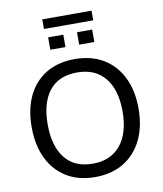

<svg xmlns="http://www.w3.org/2000/svg" viewBox="-103 -1067 983 1159"><g transform="rotate(-10 388.0 -487.5)"><path d="M60 -353Q60 -464 99 -545Q138 -626 211.5 -670Q285 -714 387 -714Q488 -714 561.5 -670Q635 -626 675 -545Q715 -464 715 -354Q715 -243 675 -161.5Q635 -80 561.5 -35.5Q488 9 387 9Q285 9 212 -35.5Q139 -80 99.5 -161.5Q60 -243 60 -353ZM158 -353Q158 -221 216 -147Q274 -73 387 -73Q496 -73 556.5 -146.5Q617 -220 617 -353Q617 -486 557 -559Q497 -632 387 -632Q274 -632 216 -559Q158 -486 158 -353ZM236 -925V-984H538V-925ZM252 -795V-871H345V-795ZM429 -795V-871H522V-795Z"/></g></svg>

Font: Mulish ExtraLight Medium
Style: Regular
Weight: 500
Version: Version 3.603